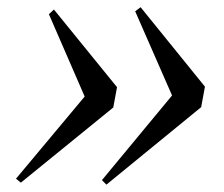

<svg xmlns="http://www.w3.org/2000/svg" viewBox="-20 -578 624 534"><path d="M276 -64.5 263.5 -77 458.5 -312.5 356 -546.5 371 -558 550 -337 539.5 -280ZM38 -70 24.5 -81 215.5 -309.5 116 -538.5 130 -551.5 305.5 -335.5 295 -279Z"/></svg>

Font: Merriweather 144pt
Style: Italic
Weight: 400
Italic angle: -7.8°
Version: Version 2.101